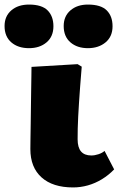

<svg xmlns="http://www.w3.org/2000/svg" viewBox="-78 -807 520 841"><path d="M242 14Q153 14 104 -30Q55 -74 55 -154Q55 -171 55.5 -199.5Q56 -228 56.5 -264.5Q57 -301 57.5 -339Q58 -377 58.5 -412.5Q59 -448 59.5 -475Q60 -502 60 -514L262 -526L280 -515Q276 -467 273 -427.5Q270 -388 268 -356Q266 -324 264.5 -296Q263 -268 262.5 -244Q262 -220 262 -197Q262 -161 277 -143.5Q292 -126 322 -126Q337 -126 353.5 -131.5Q370 -137 380 -146L422 -65Q398 -40 368.5 -22Q339 -4 307 5Q275 14 242 14ZM307 -596Q260 -596 230.5 -621.5Q201 -647 201 -693Q201 -736 230.5 -761.5Q260 -787 307 -787Q364 -787 389.5 -761.5Q415 -736 415 -692Q415 -647 384.5 -621.5Q354 -596 307 -596ZM49 -596Q1 -596 -28.5 -621.5Q-58 -647 -58 -693Q-58 -736 -28.5 -761.5Q1 -787 49 -787Q105 -787 130.5 -761.5Q156 -736 156 -692Q156 -647 126 -621.5Q96 -596 49 -596Z"/></svg>

Font: Literata 18pt Black
Style: Regular
Weight: 900
Designer: Latin by Veronika Burian and Jose Scaglione. Greek by Irene Vlachou. Cyrillic by Vera Evstafieva.
Foundry: TypeTogether
Version: Version 3.103;gftools[0.9.29]